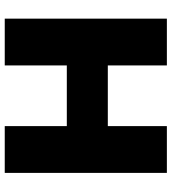

<svg xmlns="http://www.w3.org/2000/svg" viewBox="24 -764 740 829"><g transform="rotate(90 394.5 -350.0)"><path d="M61 0V-700H263V-445H525V-700H727V0H525V-268H263V0Z"/></g></svg>

Font: REM Medium ExtraBold
Style: Regular
Weight: 800
Version: Version 1.005;gftools[0.9.28]